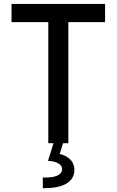

<svg xmlns="http://www.w3.org/2000/svg" viewBox="-20 -740 602 992"><path d="M229.5 0V-643.6H333V0ZM39.6 -625.5V-719.7H522.9V-625.5ZM201.2 232.4V177.2Q251 178.7 275.9 167.5Q300.8 156.2 300.8 132.3Q300.8 115.7 281.5 104Q262.2 92.3 228 91.3L256.3 0H305.7L280.8 80.1L273.4 52.2Q316.9 59.6 340.6 81.8Q364.3 104 364.3 138.7Q364.3 182.6 324.2 207.8Q284.2 232.9 201.2 232.4Z"/></svg>

Font: Reddit Mono Medium
Style: Regular
Weight: 500
Monospace: yes
Designer: Stephen Hutchings
Foundry: Reddit
Version: Version 1.014